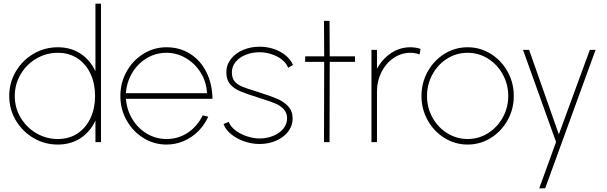

<svg xmlns="http://www.w3.org/2000/svg" viewBox="-20 -770 3286 1040"><path d="M527 -750V0H497V-117Q469 -56.5 416.5 -21.8Q364 13 293 13Q221.5 13 161.2 -22.5Q101 -58 65.5 -118.2Q30 -178.5 30 -250Q30 -322 65.5 -382.5Q101 -443 161.2 -478.5Q221.5 -514 293 -514Q364 -514 416.5 -479.2Q469 -444.5 497 -384V-750ZM293 -17Q355.5 -17 401.2 -48Q447 -79 471 -132Q495 -185 495 -250Q495 -316 470.8 -369.2Q446.5 -422.5 400.8 -453.2Q355 -484 293 -484Q230 -484 176.5 -452.5Q123 -421 91.5 -367.2Q60 -313.5 60 -250Q60 -186 92 -132.5Q124 -79 177.5 -48Q231 -17 293 -17Z M882 13Q814 13 756.8 -22.5Q699.5 -58 665.8 -118.2Q632 -178.5 632 -250Q632 -322 665.8 -382.5Q699.5 -443 756.8 -478.5Q814 -514 882 -514Q953 -514 1009 -479Q1065 -444 1097.2 -380.8Q1129.5 -317.5 1131 -235H662Q667 -173.5 697.5 -123.8Q728 -74 776.5 -45.5Q825 -17 882 -17Q945.5 -17 996.8 -50.8Q1048 -84.5 1078 -145L1108 -138Q1088 -93.5 1053.8 -59.2Q1019.5 -25 975.2 -6Q931 13 882 13ZM1101 -265Q1099 -323 1069 -373.2Q1039 -423.5 989.2 -453.8Q939.5 -484 882 -484Q823.5 -484 774.8 -454.8Q726 -425.5 696 -375.2Q666 -325 662 -265Z M1386 10Q1343.5 10 1302.2 -4.5Q1261 -19 1231.2 -43.8Q1201.5 -68.5 1191 -98L1219 -110Q1219.5 -109.5 1219.8 -108.8Q1220 -108 1220 -107Q1230.5 -82 1257.8 -62Q1285 -42 1319.8 -31Q1354.5 -20 1386 -20Q1425 -20 1459.2 -33.8Q1493.5 -47.5 1514.2 -72.5Q1535 -97.5 1535 -129Q1535 -159 1516.8 -178.5Q1498.5 -198 1471.8 -209.2Q1445 -220.5 1398.5 -235Q1395.5 -236 1392.2 -237Q1389 -238 1386 -239Q1314.5 -261.5 1280.2 -276Q1246 -290.5 1226 -314.5Q1206 -338.5 1206 -378Q1206 -419 1231 -450.8Q1256 -482.5 1297.2 -499.8Q1338.5 -517 1386 -517Q1427 -517 1464 -504.5Q1501 -492 1528 -469.2Q1555 -446.5 1567 -418L1541 -403Q1531 -428.5 1506.5 -447.5Q1482 -466.5 1450 -476.8Q1418 -487 1386 -487Q1346 -487 1311.8 -473.5Q1277.5 -460 1256.8 -435.2Q1236 -410.5 1236 -378Q1236 -348 1250 -330.5Q1264 -313 1288 -302.5Q1312 -292 1361 -277Q1367 -275 1373.2 -273Q1379.5 -271 1386 -269Q1448 -249.5 1483 -234.2Q1518 -219 1541.5 -193.5Q1565 -168 1565 -129Q1565 -88 1540 -56.2Q1515 -24.5 1474 -7.2Q1433 10 1386 10Z M1766 -435 1765 0H1735L1736 -435H1633V-465H1736L1735 -657H1765L1766 -465H1903V-435Z M2253 -475Q2229 -484 2202 -484Q2153.5 -484 2112 -455.8Q2070.5 -427.5 2046.2 -379.5Q2022 -331.5 2022 -275V0H1992V-500H2022V-398Q2053 -453 2100 -483.5Q2147 -514 2202 -514Q2217 -514 2231.2 -511.8Q2245.5 -509.5 2258 -505Z M2513 13Q2445 13 2387.8 -22.5Q2330.5 -58 2296.8 -118.2Q2263 -178.5 2263 -250Q2263 -322 2296.8 -382.5Q2330.5 -443 2387.8 -478.5Q2445 -514 2513 -514Q2581 -514 2638.2 -478.5Q2695.5 -443 2729.2 -382.5Q2763 -322 2763 -250Q2763 -178.5 2729.2 -118.2Q2695.5 -58 2638.2 -22.5Q2581 13 2513 13ZM2513 -17Q2573.5 -17 2624 -49Q2674.5 -81 2703.8 -134.5Q2733 -188 2733 -250Q2733 -312.5 2703.8 -366.2Q2674.5 -420 2624 -452Q2573.5 -484 2513 -484Q2452 -484 2401.5 -452Q2351 -420 2322 -366.2Q2293 -312.5 2293 -250Q2293 -186 2322.8 -132.8Q2352.5 -79.5 2403.2 -48.2Q2454 -17 2513 -17Z M3206 -500 2933 250H2901L2992 -1L2813 -500H2846L3007 -42L3175 -500Z"/></svg>

Font: Urbanist
Style: Regular
Weight: 400
Designer: Corey Hu
Foundry: Corey Hu
Version: Version 1.2; befe77262ef67d88f1d94aa3d2e49ef1327b4483